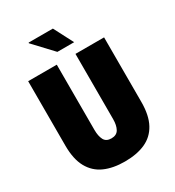

<svg xmlns="http://www.w3.org/2000/svg" viewBox="-210 -1006 1037 1139"><g transform="rotate(-30 308.0 -436.5)"><path d="M308 12Q227 12 169 -14Q111 -40 79.5 -97Q48 -154 48 -246V-688H244V-241Q244 -199 257.5 -173Q271 -147 307 -147Q343 -147 357.5 -173Q372 -199 372 -241V-688H568V-246Q568 -154 537 -97Q506 -40 448 -14Q390 12 308 12ZM400 -752H285L164 -881L165 -885H331Z"/></g></svg>

Font: Archivo Condensed Black
Style: Regular
Weight: 900
Width: 3
Designer: Hector Gatti
Foundry: Omnibus-Type
Version: Version 2.001